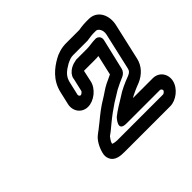

<svg xmlns="http://www.w3.org/2000/svg" viewBox="-114 -841 716 716"><g transform="rotate(-45 244.0 -482.5)"><path d="M240 -607C231 -595 231 -589 231 -587L219 -535C218 -531 210 -525 206 -525C202 -525 198 -531 199 -535L211 -587C217 -615 234 -627 258 -641C273 -648 280 -651 292 -651H364H368L382 -653C389 -654 397 -655 402 -655H416C426 -655 439 -640 434 -617L401 -472C399 -462 394 -456 381 -451C357 -442 329 -430 306 -414C285 -401 264 -389 244 -373C244 -373 202 -330 252 -330H429C433 -330 438 -324 437 -320C436 -316 429 -310 425 -310H185C172 -310 163 -313 161 -314C162 -324 171 -334 175 -340C180 -344 185 -347 190 -351L213 -370C236 -389 253 -401 275 -416C292 -426 309 -437 319 -443C331 -449 351 -459 364 -464C374 -468 382 -478 384 -487L413 -610C416 -625 405 -635 394 -635C373 -635 361 -631 346 -631H288C288 -631 275 -628 271 -627C260 -623 251 -619 240 -607ZM269 -535 279 -581H334C343 -581 348 -581 356 -582L338 -503C327 -498 312 -491 304 -487C286 -478 270 -465 256 -457C229 -441 209 -425 186 -406L162 -387C158 -384 152 -380 145 -374C131 -363 118 -340 112 -317C109 -306 109 -296 113 -287C123 -261 153 -260 173 -260H413C445 -260 480 -288 487 -320C494 -352 473 -380 441 -380H336C350 -388 372 -398 391 -405C422 -418 444 -442 451 -472L484 -617C494 -660 474 -705 428 -705H414C405 -705 396 -704 387 -703L374 -701H304C280 -701 256 -693 241 -684C211 -667 173 -639 161 -587L149 -535C142 -503 163 -475 195 -475C227 -475 262 -503 269 -535Z"/></g></svg>

Font: Electronic
Style: OutlineIt
Weight: 700
Version: Version 1.011